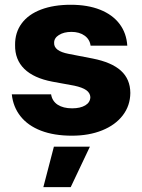

<svg xmlns="http://www.w3.org/2000/svg" viewBox="-20 -557 593 802"><path d="M278.3 -423.8Q247.1 -423.8 226.3 -410.9Q205.6 -397.9 206.1 -377.9Q204.6 -343.8 266.6 -332L367.2 -312.5Q446.3 -296.9 485.1 -261.7Q523.9 -226.6 524.4 -168.9Q523.9 -115.7 492.9 -75.2Q461.9 -34.7 406.7 -12.5Q351.6 9.8 280.3 9.8Q205.6 9.8 151.1 -11.2Q96.7 -32.2 65.7 -71.3Q34.7 -110.4 29.3 -163.1H193.4Q197.8 -134.8 220.9 -119.6Q244.1 -104.5 281.2 -104.5Q315.4 -104.5 336.2 -116.9Q356.9 -129.4 357.4 -151.4Q356.4 -168.9 340.3 -180.4Q324.2 -191.9 290 -199.2L199.2 -215.8Q121.1 -230.5 81.5 -269.3Q42 -308.1 43 -369.1Q42.5 -421.4 70.6 -459.2Q98.6 -497.1 151.4 -517.1Q204.1 -537.1 275.4 -537.1Q346.2 -537.1 398.2 -516.4Q450.2 -495.6 479.2 -457.3Q508.3 -418.9 511.7 -366.2H358.4Q355 -392.6 333.3 -408.2Q311.5 -423.8 278.3 -423.8ZM205.1 55.7H355.5L275.4 224.6H161.1Z"/></svg>

Font: Pretendard JP ExtraBold
Style: Regular
Weight: 800
Designer: Base glyphs from Inter by Rasmus Andersson; Hangeul glyphs from Noto Sans CJK(Source Han Sans) by Jang Soo-young and Kan
Foundry: Kil Hyung-jin
Version: Version 1.309